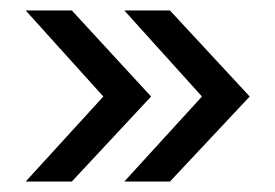

<svg xmlns="http://www.w3.org/2000/svg" viewBox="-20 -436 525 366"><path d="M456 -252 304 -90H217L365 -252L217 -416H304ZM117 -90H29L177 -252L29 -416H117L268 -252Z"/></svg>

Font: Hind Siliguri Fixed
Style: Regular
Weight: 400
Designer: Jyotish Sonowal
Foundry: Indian Type Foundry
Version: Version 1.001;October 28, 2021;FontCreator 12.0.0.2565 64-bi